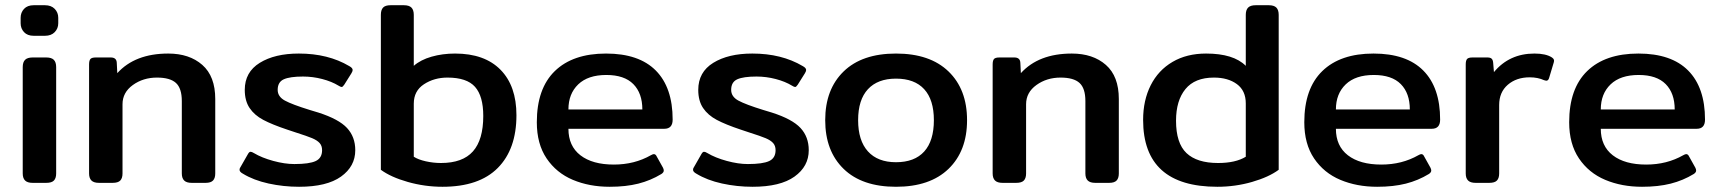

<svg xmlns="http://www.w3.org/2000/svg" viewBox="-20 -700 6586 735"><path d="M59 -611V-632Q59 -652 72 -666Q85 -680 109 -680H152Q176 -680 189.5 -666Q203 -652 203 -632V-611Q203 -591 189.5 -577Q176 -563 152 -563H109Q85 -563 72 -577Q59 -591 59 -611ZM67 -36V-443Q67 -462 76 -471Q85 -480 105 -480H157Q177 -480 186 -471Q195 -462 195 -443V-36Q195 -18 186.5 -9Q178 0 157 0H105Q85 0 76 -9Q67 -18 67 -36Z M321 -36V-453Q321 -468 326 -474Q331 -480 347 -480H404Q426 -480 427 -460L429 -420Q497 -495 624 -495Q705 -495 754.5 -451.5Q804 -408 804 -321V-36Q804 -18 795.5 -9Q787 0 767 0H714Q694 0 685 -9Q676 -18 676 -36V-313Q676 -362 653.5 -382.5Q631 -403 581 -403Q528 -403 488.5 -374.5Q449 -346 449 -301V-36Q449 -18 440.5 -9Q432 0 411 0H359Q339 0 330 -9Q321 -18 321 -36Z M910 -35Q897 -42 897 -50Q897 -56 901 -61L929 -110Q934 -119 939 -119Q944 -119 952 -114Q982 -96 1026 -84Q1070 -72 1107 -72Q1164 -72 1188.5 -83.5Q1213 -95 1213 -125Q1213 -142 1203.5 -152.5Q1194 -163 1175 -171Q1156 -179 1112 -193Q1112 -193 1079 -204Q1022 -223 988 -241Q954 -259 935.5 -286.5Q917 -314 917 -356Q917 -424 974.5 -459.5Q1032 -495 1124 -495Q1236 -495 1317 -447Q1330 -440 1330 -432Q1330 -427 1325 -419L1298 -376Q1292 -367 1288 -367Q1284 -367 1276 -372Q1250 -388 1213.5 -397.5Q1177 -407 1140 -407Q1090 -407 1066.5 -396.5Q1043 -386 1043 -356Q1043 -330 1070.5 -315Q1098 -300 1166 -279L1199 -269Q1277 -244 1308.5 -210Q1340 -176 1340 -125Q1340 -63 1285.5 -24Q1231 15 1125 15Q1065 15 1008 2.5Q951 -10 910 -35Z M1438 -50V-643Q1438 -662 1446.5 -671Q1455 -680 1475 -680H1526Q1546 -680 1555 -671Q1564 -662 1564 -643V-448Q1590 -471 1632 -483Q1674 -495 1722 -495Q1835 -495 1896 -433Q1957 -371 1957 -259Q1957 -129 1885.5 -57Q1814 15 1674 15Q1606 15 1541 -3.5Q1476 -22 1438 -50ZM1830 -256Q1830 -332 1798.5 -367.5Q1767 -403 1693 -403Q1642 -403 1603 -377.5Q1564 -352 1564 -303V-100Q1581 -89 1610 -82.5Q1639 -76 1668 -76Q1751 -76 1790.5 -120.5Q1830 -165 1830 -256Z M2035 -232Q2035 -361 2104 -428Q2173 -495 2300 -495Q2426 -495 2490.5 -430Q2555 -365 2555 -242Q2555 -207 2523 -207H2156Q2156 -141 2202 -105.5Q2248 -70 2330 -70Q2409 -70 2472 -106Q2479 -110 2483 -110Q2490 -110 2494 -101L2518 -58Q2521 -52 2521 -47Q2521 -40 2512 -34Q2471 -9 2423.5 3Q2376 15 2314 15Q2236 15 2173 -11.5Q2110 -38 2072.5 -93.5Q2035 -149 2035 -232ZM2439 -281Q2439 -343 2404.5 -378Q2370 -413 2301 -413Q2231 -413 2193.5 -377Q2156 -341 2156 -281Z M2646 -35Q2633 -42 2633 -50Q2633 -56 2637 -61L2665 -110Q2670 -119 2675 -119Q2680 -119 2688 -114Q2718 -96 2762 -84Q2806 -72 2843 -72Q2900 -72 2924.5 -83.5Q2949 -95 2949 -125Q2949 -142 2939.5 -152.5Q2930 -163 2911 -171Q2892 -179 2848 -193Q2848 -193 2815 -204Q2758 -223 2724 -241Q2690 -259 2671.5 -286.5Q2653 -314 2653 -356Q2653 -424 2710.5 -459.5Q2768 -495 2860 -495Q2972 -495 3053 -447Q3066 -440 3066 -432Q3066 -427 3061 -419L3034 -376Q3028 -367 3024 -367Q3020 -367 3012 -372Q2986 -388 2949.5 -397.5Q2913 -407 2876 -407Q2826 -407 2802.5 -396.5Q2779 -386 2779 -356Q2779 -330 2806.5 -315Q2834 -300 2902 -279L2935 -269Q3013 -244 3044.5 -210Q3076 -176 3076 -125Q3076 -63 3021.5 -24Q2967 15 2861 15Q2801 15 2744 2.5Q2687 -10 2646 -35Z M3139 -240Q3139 -358 3209.5 -426.5Q3280 -495 3410 -495Q3540 -495 3611 -426.5Q3682 -358 3682 -240Q3682 -122 3611 -53.5Q3540 15 3410 15Q3280 15 3209.5 -53.5Q3139 -122 3139 -240ZM3555 -240Q3555 -318 3518 -358.5Q3481 -399 3410 -399Q3340 -399 3302.5 -358.5Q3265 -318 3265 -240Q3265 -162 3302.5 -120.5Q3340 -79 3410 -79Q3481 -79 3518 -120Q3555 -161 3555 -240Z M3780 -36V-453Q3780 -468 3785 -474Q3790 -480 3806 -480H3863Q3885 -480 3886 -460L3888 -420Q3956 -495 4083 -495Q4164 -495 4213.5 -451.5Q4263 -408 4263 -321V-36Q4263 -18 4254.5 -9Q4246 0 4226 0H4173Q4153 0 4144 -9Q4135 -18 4135 -36V-313Q4135 -362 4112.5 -382.5Q4090 -403 4040 -403Q3987 -403 3947.5 -374.5Q3908 -346 3908 -301V-36Q3908 -18 3899.5 -9Q3891 0 3870 0H3818Q3798 0 3789 -9Q3780 -18 3780 -36Z M4356 -241Q4356 -316 4385 -373.5Q4414 -431 4468.5 -463Q4523 -495 4597 -495Q4702 -495 4749 -448V-643Q4749 -662 4758 -671Q4767 -680 4787 -680H4837Q4857 -680 4866 -671Q4875 -662 4875 -643V-50Q4837 -22 4773 -3.5Q4709 15 4640 15Q4356 15 4356 -241ZM4749 -100V-304Q4749 -353 4715 -378Q4681 -403 4627 -403Q4554 -403 4518 -359Q4482 -315 4482 -238Q4482 -152 4522 -114Q4562 -76 4643 -76Q4710 -76 4749 -100Z M4973 -232Q4973 -361 5042 -428Q5111 -495 5238 -495Q5364 -495 5428.5 -430Q5493 -365 5493 -242Q5493 -207 5461 -207H5094Q5094 -141 5140 -105.5Q5186 -70 5268 -70Q5347 -70 5410 -106Q5417 -110 5421 -110Q5428 -110 5432 -101L5456 -58Q5459 -52 5459 -47Q5459 -40 5450 -34Q5409 -9 5361.5 3Q5314 15 5252 15Q5174 15 5111 -11.5Q5048 -38 5010.5 -93.5Q4973 -149 4973 -232ZM5377 -281Q5377 -343 5342.5 -378Q5308 -413 5239 -413Q5169 -413 5131.5 -377Q5094 -341 5094 -281Z M5591 -36V-453Q5591 -468 5596 -474Q5601 -480 5617 -480H5674Q5685 -480 5690 -475.5Q5695 -471 5696 -460L5699 -424Q5758 -495 5854 -495Q5898 -495 5921 -480Q5927 -476 5928.5 -471.5Q5930 -467 5928 -461L5910 -401Q5907 -391 5899 -391L5891 -393Q5867 -404 5836 -404Q5785 -404 5752 -375.5Q5719 -347 5719 -298V-36Q5719 -18 5710.5 -9Q5702 0 5681 0H5629Q5609 0 5600 -9Q5591 -18 5591 -36Z M5987 -232Q5987 -361 6056 -428Q6125 -495 6252 -495Q6378 -495 6442.5 -430Q6507 -365 6507 -242Q6507 -207 6475 -207H6108Q6108 -141 6154 -105.5Q6200 -70 6282 -70Q6361 -70 6424 -106Q6431 -110 6435 -110Q6442 -110 6446 -101L6470 -58Q6473 -52 6473 -47Q6473 -40 6464 -34Q6423 -9 6375.5 3Q6328 15 6266 15Q6188 15 6125 -11.5Q6062 -38 6024.5 -93.5Q5987 -149 5987 -232ZM6391 -281Q6391 -343 6356.5 -378Q6322 -413 6253 -413Q6183 -413 6145.5 -377Q6108 -341 6108 -281Z"/></svg>

Font: Mitr
Style: Regular
Weight: 400
Designer: Thanarat Vachiruckul
Foundry: Cadson Demak
Version: Version 1.002